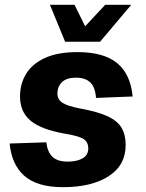

<svg xmlns="http://www.w3.org/2000/svg" viewBox="-20 -764 604 796"><path d="M241 12Q134 12 81 -35Q28 -82 20 -169L172 -174Q177 -133 198 -113.5Q219 -94 260 -94Q299 -94 322.5 -107.5Q346 -121 346 -149Q346 -174 327.5 -187Q309 -200 248 -210Q151 -227 107 -263.5Q63 -300 63 -364Q63 -416 88 -457.5Q113 -499 166 -523.5Q219 -548 301 -548Q410 -548 465.5 -502.5Q521 -457 530 -364L378 -358Q375 -402 354.5 -422Q334 -442 295 -442Q256 -442 237 -423.5Q218 -405 218 -376Q218 -351 239.5 -337.5Q261 -324 313 -314Q385 -301 426 -282Q467 -263 484 -234Q501 -205 501 -163Q501 -79 430.5 -33.5Q360 12 241 12ZM250 -591 187 -744H289L333 -655L416 -744H524L395 -591Z"/></svg>

Font: Geist
Style: Bold Italic
Weight: 700
Italic angle: -12°
Designer: Basement.studio, Andrés Briganti, Mateo Zaragoza
Foundry: Basement.studio, Vercel, Andrés Briganti, Guido Ferreyra, Mateo Zaragoza
Version: Version 1.500; ttfautohint (v1.8.4.7-5d5b)